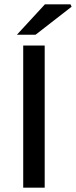

<svg xmlns="http://www.w3.org/2000/svg" viewBox="-20 -865 350 885"><path d="M87 0V-655H186V0ZM58 -705 187 -845H305L310 -834L144 -705Z"/></svg>

Font: Mada Medium
Style: Regular
Weight: 500
Designer: Khaled Hosny
Version: Version 1.5